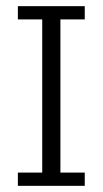

<svg xmlns="http://www.w3.org/2000/svg" viewBox="-20 -603 333 623"><path d="M38 0V-43H117V-540H38V-583H255V-540H176V-43H255V0Z"/></svg>

Font: Rokkitt Light
Style: Regular
Weight: 300
Version: Version 3.103